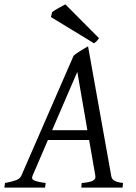

<svg xmlns="http://www.w3.org/2000/svg" viewBox="-37 -854 617 874"><path d="M200.2 -261.2H360.8L314.9 -526.9ZM521 0H333L335 -21Q369.6 -23.4 384.8 -31Q399.9 -38.6 397 -54.2L368.7 -216.8H181.2L111.3 -54.2Q104.5 -39.1 118.9 -32.5Q133.3 -25.9 170.9 -21L168 0H-17.1L-14.2 -21Q16.6 -26.9 35.2 -33.4Q53.7 -40 60.1 -54.2L297.9 -600.1Q304.2 -606 313 -612.1Q321.8 -618.2 331.1 -623.8Q340.3 -629.4 348.9 -634.5Q357.4 -639.6 363.8 -643.1L469.2 -54.2Q470.2 -47.4 472.9 -42.2Q475.6 -37.1 481.4 -33Q487.3 -28.8 497.3 -25.9Q507.3 -22.9 522.9 -21ZM413.6 -680.2Q406.7 -670.4 402.6 -666Q398.4 -661.6 390.6 -657.2L194.8 -776.4L200.7 -799.3Q205.1 -802.7 212.9 -807.6Q220.7 -812.5 229.5 -817.4Q238.3 -822.3 246.6 -826.7Q254.9 -831.1 260.7 -834L413.6 -680.2Z"/></svg>

Font: GentiumAlt
Style: Italic
Weight: 400
Italic angle: -7°
Designer: J. Victor Gaultney
Version: Version 1.02; 2005; OFL release